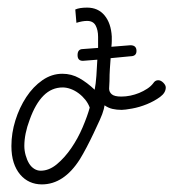

<svg xmlns="http://www.w3.org/2000/svg" viewBox="-20 -496 456 505"><path d="M323 -377Q339 -377 339 -362Q339 -348 323 -348L271 -343Q270 -330 269 -315Q268 -300 268 -283Q267 -266 267 -263Q267 -254 274 -248Q281 -242 299 -242Q311 -242 323 -244.5Q335 -247 346 -251.5Q357 -256 367 -262.5Q377 -269 383 -277Q388 -285 396 -285Q403 -285 409.5 -278.5Q416 -272 416 -266Q416 -252 401 -241Q386 -230 366.5 -222Q347 -214 327.5 -210.5Q308 -207 300 -207Q287 -207 276 -209.5Q265 -212 255 -219L253 -209Q250 -197 242.5 -180.5Q235 -164 226 -145Q217 -126 207.5 -108Q198 -90 190 -77Q148 -11 90 -11Q73 -11 58.5 -17.5Q44 -24 33 -37Q22 -50 16 -68.5Q10 -87 10 -112Q10 -146 20.5 -179.5Q31 -213 49 -240.5Q67 -268 91.5 -285Q116 -302 144 -302Q168 -302 188.5 -290.5Q209 -279 229 -260Q232 -275 233.5 -296.5Q235 -318 236 -339L198 -336Q184 -336 184 -351Q184 -367 198 -367L238 -370Q238 -380 238 -387V-399Q238 -417 231.5 -429Q225 -441 209 -441Q197 -441 181 -436L178 -471Q189 -476 209 -476Q238 -476 255 -455.5Q272 -435 274 -400V-388Q274 -382 273 -373ZM216 -213Q212 -224 204.5 -233.5Q197 -243 187 -250.5Q177 -258 166 -262Q155 -266 145 -266Q116 -266 94.5 -244.5Q73 -223 58 -181Q44 -144 44 -112Q44 -100 47.5 -87.5Q51 -75 56.5 -66Q62 -57 70 -52Q78 -47 87 -47Q109 -47 129.5 -64Q150 -81 167.5 -106.5Q185 -132 197.5 -161.5Q210 -191 216 -213Z"/></svg>

Font: Gruenewald VA
Style: Regular
Weight: 400
Designer: Peter Wiegel
Foundry: Peter Wiegel, nach dem Schriftentwurf von Dr. H. Gr¸newald
Version: Version 0.007